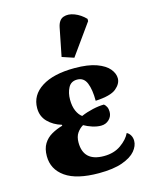

<svg xmlns="http://www.w3.org/2000/svg" viewBox="-123 -905 787 995"><g transform="rotate(-15 270.0 -407.5)"><path d="M283 10Q164 10 104 -32Q44 -74 44 -145Q44 -185 60 -211Q76 -237 103 -252.5Q130 -268 162 -277V-282Q118 -295 89 -324.5Q60 -354 60 -398Q60 -468 123.5 -508.5Q187 -549 300 -549Q373 -549 418 -532.5Q463 -516 483.5 -491Q504 -466 504 -440Q504 -411 474 -386Q444 -361 363 -357Q363 -417 348.5 -452.5Q334 -488 298 -488Q265 -488 250.5 -460.5Q236 -433 236 -397Q236 -361 247 -336Q258 -311 275 -299Q305 -312 338.5 -319.5Q372 -327 399 -327Q407 -321 412.5 -310Q418 -299 418 -283Q418 -259 400.5 -242Q383 -225 357 -225Q335 -225 310.5 -233Q286 -241 267 -252Q248 -241 234.5 -221.5Q221 -202 221 -171Q221 -69 331 -69Q385 -69 422.5 -95.5Q460 -122 475 -154Q487 -148 494.5 -135Q502 -122 502 -105Q502 -78 480 -51.5Q458 -25 409.5 -7.5Q361 10 283 10ZM314 -601 251 -622 281 -773Q289 -812 315 -821Q341 -830 373.5 -817.5Q406 -805 432 -778V-766Z"/></g></svg>

Font: Noto Serif ExtraBold
Style: Regular
Weight: 800
Designer: Monotype Design Team
Foundry: Monotype Imaging Inc.
Version: Version 2.014